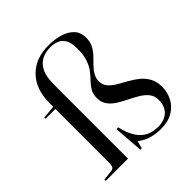

<svg xmlns="http://www.w3.org/2000/svg" viewBox="-210 -934 1101 1101"><g transform="rotate(-45 340.5 -384.0)"><path d="M302 14 289 -166 303 -167Q316 -110 336.5 -77.5Q357 -45 380.5 -30Q404 -15 427.5 -10.5Q451 -6 470 -6Q497 -6 522 -16.5Q547 -27 563 -51Q579 -75 579 -114Q579 -146 561.5 -168Q544 -190 516 -207Q488 -224 457 -239Q426 -254 398 -271.5Q370 -289 352.5 -313Q335 -337 335 -371Q335 -404 347.5 -425.5Q360 -447 378 -465.5Q396 -484 414 -506.5Q432 -529 444.5 -563.5Q457 -598 457 -651Q457 -701 441.5 -725.5Q426 -750 402 -758.5Q378 -767 352 -767Q316 -767 285 -752.5Q254 -738 235 -702Q216 -666 216 -599V0H35V-11L93 -17Q115 -19 119 -32Q123 -45 123 -67V-496H43V-506L123 -513V-545Q123 -654 184.5 -718Q246 -782 354 -782Q401 -782 442.5 -770Q484 -758 510.5 -731.5Q537 -705 537 -659Q537 -627 524.5 -602.5Q512 -578 493 -558Q474 -538 455 -519Q436 -500 423.5 -478.5Q411 -457 411 -431Q411 -403 428 -383Q445 -363 471.5 -347Q498 -331 528.5 -314.5Q559 -298 585.5 -277Q612 -256 629 -226Q646 -196 646 -152Q646 -110 627 -72Q608 -34 569 -10Q530 14 470 14Q429 14 392 3Q355 -8 326 -32L314 13Z"/></g></svg>

Font: Literata 72pt
Style: Regular
Weight: 400
Designer: Latin by Veronika Burian and Jose Scaglione. Greek by Irene Vlachou. Cyrillic by Vera Evstafieva.
Foundry: TypeTogether
Version: Version 3.002